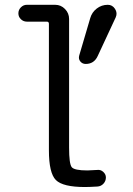

<svg xmlns="http://www.w3.org/2000/svg" viewBox="-20 -750 540 780"><path d="M346.7 -676.8Q353.5 -700.2 373 -715.3Q392.6 -730.5 418 -730.5Q436.5 -730.5 447.3 -713.9Q458 -697.3 450.2 -679.7L377 -522.5Q362.3 -490.2 328.1 -490.2Q314.5 -490.2 306.2 -500.5Q297.9 -510.7 301.8 -524.4ZM88.9 -662.1Q75.2 -662.1 64.9 -671.9Q54.7 -681.6 54.7 -695.8Q54.7 -710 64.9 -720.2Q75.2 -730.5 88.9 -730.5H204.1Q227.5 -730.5 244.1 -713.4Q260.7 -696.3 260.7 -672.9V-150.4Q260.7 -84 271.5 -70.8Q282.2 -57.6 335 -57.6Q346.7 -57.6 375 -59.6Q388.7 -61.5 399.4 -51.8Q410.2 -42 410.2 -29.3Q410.2 -14.6 400.4 -3.9Q390.6 6.8 376 7.8Q341.8 9.8 325.2 9.8Q235.4 9.8 207 -18.6Q178.7 -46.9 178.7 -139.6V-653.3Q178.7 -662.1 169.9 -662.1Z"/></svg>

Font: Rounded Mgen+ 2m regular
Style: Regular
Weight: 400
Designer: [Source Han Sans]
Ryoko NISHIZUKA  (kana & ideographs); Paul D. Hunt (Latin, Greek & Cyrillic); Wenlong ZHANG  (bopomofo
Version: Version 1.059.20150602